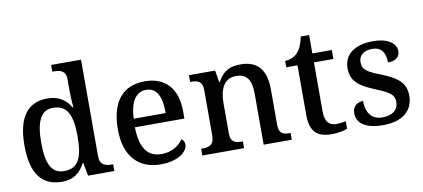

<svg xmlns="http://www.w3.org/2000/svg" viewBox="-70 -1007 2788 1264"><g transform="rotate(-10 1324.0 -375.0)"><path d="M257 10C335 10 380 -28 410 -87H415L431 0H607V-45H600C556 -45 518 -54 518 -114V-760H318V-715H326C370 -715 408 -707 408 -649V-574C408 -542 410 -495 414 -461H408C379 -511 332 -547 256 -547C125 -547 53 -460 53 -267C53 -75 125 10 257 10ZM281 -57C198 -57 165 -126 165 -267C165 -405 198 -480 280 -480C378 -480 408 -405 408 -268C408 -125 378 -57 281 -57Z M916 10C1040 10 1098 -47 1098 -91C1098 -110 1088 -124 1077 -129C1053 -91 1003 -56 934 -56C842 -56 793 -117 790 -260H1121V-307C1121 -466 1039 -547 906 -547C760 -547 677 -452 677 -264C677 -91 764 10 916 10ZM1006 -317H792C797 -429 836 -490 905 -490C979 -490 1006 -422 1006 -317Z M1195 0H1474V-45H1470C1426 -45 1392 -53 1392 -111V-317C1392 -402 1420 -477 1504 -477C1579 -477 1605 -427 1605 -341V0H1793V-45H1788C1743 -45 1715 -54 1715 -117V-352C1715 -488 1653 -547 1548 -547C1484 -547 1434 -533 1393 -458H1388L1375 -536H1200V-491H1204C1248 -491 1282 -482 1282 -424V-116C1282 -54 1246 -45 1201 -45H1195Z M2061 10C2103 10 2146 0 2164 -8V-58C2143 -54 2123 -51 2099 -51C2052 -51 2025 -81 2025 -146V-476H2155V-536H2025V-659H1969C1959 -610 1945 -577 1923 -554C1902 -531 1869 -519 1840 -519V-476H1915V-146C1915 -30 1963 10 2061 10Z M2403 10C2526 10 2605 -46 2605 -152C2605 -236 2555 -276 2455 -317C2360 -353 2327 -373 2327 -422C2327 -467 2357 -497 2418 -497C2477 -497 2505 -458 2505 -391C2558 -391 2585 -415 2585 -454C2585 -502 2535 -546 2431 -546C2314 -546 2236 -495 2236 -400C2236 -312 2287 -275 2391 -232C2487 -193 2514 -173 2514 -126C2514 -76 2478 -41 2407 -41C2331 -41 2299 -96 2299 -170C2272 -170 2228 -156 2228 -99C2228 -30 2290 10 2403 10Z"/></g></svg>

Font: Noto Serif Medium
Style: Regular
Weight: 500
Designer: Monotype Design Team
Foundry: Monotype Imaging Inc.
Version: Version 2.013